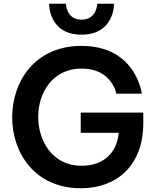

<svg xmlns="http://www.w3.org/2000/svg" viewBox="-20 -995 828 1025"><path d="M415 -810C592 -810 589 -975 589 -975H499C499 -975 498 -890 415 -890C333 -890 332 -975 332 -975H242C242 -975 239 -810 415 -810ZM412 10C601 10 745 -109 745 -339V-394H411V-286H614C604 -178 532 -110 415 -110C262 -110 184 -240 184 -371C184 -499 260 -629 416 -629C578 -629 601 -495 601 -495H737C737 -495 707 -750 415 -750C165 -750 45 -558 45 -369C45 -180 165 10 412 10Z"/></svg>

Font: Be Vietnam Pro SemiBold
Style: Regular
Weight: 600
Designer: Lam Bao, Tony Le, Vietanh Nguyen
Foundry: Yellow Type Foundry
Version: Version 1.002